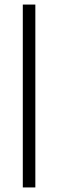

<svg xmlns="http://www.w3.org/2000/svg" viewBox="-20 -781 255 842"><path d="M135 -761V41H80V-761Z"/></svg>

Font: FFF_Magyar-Nemzet Bold
Style: Regular
Weight: 700
Width: 2
Designer: bBox Type GmbH
Foundry: bBox Type GmbH
Version: Version 0.004